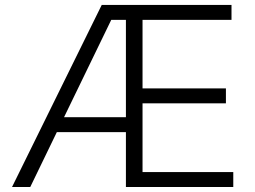

<svg xmlns="http://www.w3.org/2000/svg" viewBox="-20 -747 1020 767"><path d="M28.1 0 386.4 -727.3H904.8V-667.6H549.4V-393.8H882.5V-334.2H549.4V-59.7H911.9V0H483V-219.1H207L100.9 0ZM235.8 -278.8H483V-667.6H424.4Z"/></svg>

Font: Inter Zeller Light
Style: Regular
Weight: 300
Designer: Rasmus Andersson; Joe Bland
Foundry: zeller
Version: Version 3.015;git-dec3a8cb1